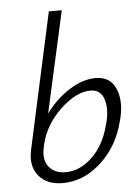

<svg xmlns="http://www.w3.org/2000/svg" viewBox="-52 -752 581 798"><g transform="rotate(-5 238.5 -353.0)"><path d="M351 -418Q414 -418 436 -362.5Q458 -307 436 -230Q410 -127 337.5 -61Q265 5 178 5Q111 5 77.5 -36.5Q44 -78 58 -143L182 -711H236L142 -288Q185 -347 241.5 -382.5Q298 -418 351 -418ZM376 -216Q395 -277 382.5 -322.5Q370 -368 325 -368Q266 -368 200.5 -306.5Q135 -245 115 -165L112 -151Q100 -99 124 -69Q148 -39 194 -39Q253 -39 304 -87.5Q355 -136 376 -216Z"/></g></svg>

Font: EauTestText Semilight
Style: Italic
Weight: 300
Italic angle: -12°
Designer: Christian Thalmann (Catharsis Fonts)
Version: Version 0.001;PS 000.001;hotconv 1.0.88;makeotf.lib2.5.64775